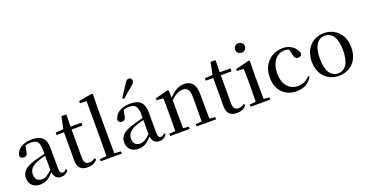

<svg xmlns="http://www.w3.org/2000/svg" viewBox="-39 -1574 4435 2335"><g transform="rotate(-20 2179.0 -407.0)"><path d="M459 14C503 14 535 -3 557 -42L541 -56C524 -36 512 -29 496 -29C470 -29 456 -46 456 -104V-355C456 -483 400 -537 279 -537C158 -537 81 -486 64 -402C69 -377 87 -363 113 -363C140 -363 160 -378 165 -420L179 -493C204 -502 227 -505 250 -505C329 -505 362 -475 362 -365V-321C320 -310 274 -298 235 -287C97 -247 49 -196 49 -116C49 -32 109 15 189 15C263 15 306 -17 364 -80C372 -21 402 14 459 14ZM362 -111C302 -55 268 -38 232 -38C178 -38 143 -68 143 -130C143 -189 176 -232 257 -263C287 -274 324 -285 362 -295Z M803 15C861 15 902 -5 930 -42L915 -60C888 -42 869 -33 840 -33C797 -33 773 -59 773 -119V-484H912V-522H773L776 -679H712L680 -523L579 -515V-484H675V-215C675 -178 674 -155 674 -122C674 -28 716 15 803 15Z M1060 0H1248V-28L1163 -36L1161 -230V-644L1164 -800L1149 -809L978 -777V-750L1063 -745V-230L1061 -36L974 -28V0Z M1482 -630 1501 -615C1541 -651 1580 -686 1628 -724C1662 -750 1676 -770 1676 -790C1676 -814 1657 -829 1638 -829C1616 -829 1600 -815 1579 -779C1543 -722 1513 -677 1482 -630ZM1730 14C1774 14 1806 -3 1828 -42L1812 -56C1795 -36 1783 -29 1767 -29C1741 -29 1727 -46 1727 -104V-355C1727 -483 1671 -537 1550 -537C1429 -537 1352 -486 1335 -402C1340 -377 1358 -363 1384 -363C1411 -363 1431 -378 1436 -420L1450 -493C1475 -502 1498 -505 1521 -505C1600 -505 1633 -475 1633 -365V-321C1591 -310 1545 -298 1506 -287C1368 -247 1320 -196 1320 -116C1320 -32 1380 15 1460 15C1534 15 1577 -17 1635 -80C1643 -21 1673 14 1730 14ZM1633 -111C1573 -55 1539 -38 1503 -38C1449 -38 1414 -68 1414 -130C1414 -189 1447 -232 1528 -263C1558 -274 1595 -285 1633 -295Z M2292 0H2467V-28L2394 -36C2392 -91 2391 -174 2391 -230V-348C2391 -482 2337 -537 2248 -537C2182 -537 2118 -508 2050 -431L2045 -526L2032 -534L1866 -490V-465L1951 -459C1953 -410 1954 -363 1954 -295V-230L1952 -36L1872 -28V0H2126V-28L2053 -36L2051 -230V-398C2112 -458 2168 -479 2207 -479C2263 -479 2295 -446 2295 -352V-230L2293 -36L2214 -28V0Z M2734 15C2792 15 2833 -5 2861 -42L2846 -60C2819 -42 2800 -33 2771 -33C2728 -33 2704 -59 2704 -119V-484H2843V-522H2704L2707 -679H2643L2611 -523L2510 -515V-484H2606V-215C2606 -178 2605 -155 2605 -122C2605 -28 2647 15 2734 15Z M3037 -655C3072 -655 3101 -680 3101 -716C3101 -751 3072 -777 3037 -777C3002 -777 2974 -751 2974 -716C2974 -680 3002 -655 3037 -655ZM2992 0H3169V-28L3095 -36L3093 -230V-382L3096 -526L3083 -534L2906 -491V-466L2992 -461C2994 -411 2996 -362 2996 -294V-230C2996 -176 2995 -92 2993 -36L2913 -28V0Z M3508 15C3607 15 3668 -25 3714 -98L3697 -111C3655 -63 3604 -39 3545 -39C3433 -39 3356 -122 3356 -266C3356 -414 3432 -504 3532 -504C3552 -504 3571 -501 3591 -494L3610 -420C3615 -378 3635 -362 3666 -362C3690 -362 3706 -374 3713 -400C3692 -481 3617 -537 3523 -537C3380 -537 3254 -436 3254 -254C3254 -84 3360 15 3508 15Z M4055 15C4195 15 4312 -81 4312 -261C4312 -441 4190 -537 4055 -537C3921 -537 3800 -440 3800 -261C3800 -82 3915 15 4055 15ZM4055 -17C3961 -17 3905 -101 3905 -260C3905 -420 3961 -504 4055 -504C4149 -504 4206 -420 4206 -260C4206 -101 4149 -17 4055 -17Z"/></g></svg>

Font: Noto Serif JP Medium
Style: Regular
Weight: 500
Designer: Ryoko NISHIZUKA 西塚涼子 (kana & ideographs); Frank Grießhammer (Latin, Greek & Cyrillic); Wenlong ZHANG 张文龙 (bopomofo); San
Foundry: Adobe
Version: Version 2.001;hotconv 1.1.0;makeotfexe 2.6.0